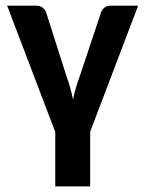

<svg xmlns="http://www.w3.org/2000/svg" viewBox="-20 -505 516 682"><path d="M300.3 -37.1V157.2H176.3V-36.1L5.4 -484.9H107.9Q122.1 -484.9 130.9 -478.3Q139.6 -471.7 143.6 -461.9L215.3 -236.8Q223.6 -214.8 229.2 -193.8Q234.9 -172.9 239.3 -151.9Q243.7 -172.9 249.8 -193.8Q255.9 -214.8 264.2 -236.8L339.4 -462.4Q342.8 -471.7 351.6 -478.3Q360.4 -484.9 372.6 -484.9H470.7Z"/></svg>

Font: Carlito
Style: Bold
Weight: 700
Designer: Lukasz Dziedzic
Foundry: tyPoland Lukasz Dziedzic
Version: Version 1.104